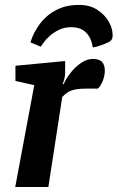

<svg xmlns="http://www.w3.org/2000/svg" viewBox="-20 -749 471 769"><path d="M296.6 -729.3Q339.6 -729.3 369.4 -709.9Q399.3 -690.6 415.2 -662.9Q431.1 -635.1 431.1 -609.1Q431.1 -597 428.1 -591.9Q425 -586.8 420.2 -583.3Q415.6 -580.1 400.8 -573.9Q386 -567.7 371.5 -563.5Q357 -559.2 351.7 -559.2Q348.3 -581.7 338.4 -600.2Q328.5 -618.8 310.7 -629.4Q292.8 -640.1 265.1 -640.1Q237.5 -640.1 215.6 -629.3Q193.7 -618.5 178.2 -604.2Q162.7 -590 154 -577.6Q145.3 -565.1 143.3 -562.1L102.1 -579.3Q103.1 -584.1 109.4 -600.4Q115.7 -616.6 129.5 -638.6Q143.2 -660.5 165 -681Q186.9 -701.6 219.3 -715.4Q251.8 -729.3 296.6 -729.3ZM41 0 117.2 -407.8 41.9 -424.8V-485.6L240.9 -504.6V-457Q240.9 -446.4 237.9 -434Q234.9 -421.6 230.9 -412H234.9Q243.9 -433 262 -456.5Q280.1 -480 304.1 -496.5Q328.2 -513 351.7 -513Q377.5 -513 388.7 -501.1Q399.8 -489.1 399.8 -465.7Q399.8 -446.6 391.8 -425.6Q383.8 -404.5 372.1 -394.2H327Q298.5 -394.2 280.3 -390.3Q262.1 -386.3 250.7 -378.8Q239.3 -371.3 229.3 -360.7L173.7 0Z"/></svg>

Font: Faustina Light
Style: Italic
Weight: 300
Italic angle: -8°
Designer: Alfonso Garcia
Foundry: http://www.omnibus-type.com
Version: Version 1.200